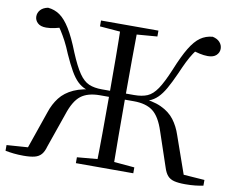

<svg xmlns="http://www.w3.org/2000/svg" viewBox="-81 -851 1179 965"><g transform="rotate(10 508.5 -368.0)"><path d="M362 0V-30L498 -42H518L655 -30V0ZM362 -698V-728H655V-698L518 -687H498ZM465 0Q467 -84 467.5 -171.5Q468 -259 468 -361V-377Q468 -473 467.5 -559Q467 -645 465 -728H551Q550 -646 549.5 -560.5Q549 -475 549 -377V-361Q549 -260 549.5 -172Q550 -84 551 0ZM810 -57 751 -232Q728 -303 692.5 -330Q657 -357 595 -357H508V-388H591Q631 -388 658 -399.5Q685 -411 708 -445Q731 -479 759 -546Q789 -620 814.5 -662Q840 -704 867 -723Q894 -742 929 -745Q953 -740 966 -725.5Q979 -711 979 -692Q979 -673 964.5 -659Q950 -645 921 -645Q901 -645 879 -650Q857 -655 827 -664L880 -689Q860 -665 845.5 -643Q831 -621 818.5 -595.5Q806 -570 790 -533Q768 -484 750 -452.5Q732 -421 713 -402.5Q694 -384 671 -375Q648 -366 617 -360L619 -380Q688 -376 731.5 -356Q775 -336 800 -303Q825 -270 839 -227L912 -19L873 -39L1013 -29V0Q995 4 972 6.5Q949 9 921 9Q886 9 864.5 3.5Q843 -2 830.5 -16.5Q818 -31 810 -57ZM206 -57Q199 -31 186.5 -16.5Q174 -2 152.5 3.5Q131 9 96 9Q69 9 46 6.5Q23 4 3 0V-29L144 -39L105 -19L177 -227Q191 -270 216.5 -303Q242 -336 286 -356Q330 -376 398 -380L399 -360Q369 -366 346 -375Q323 -384 304 -402.5Q285 -421 267 -452.5Q249 -484 227 -533Q212 -570 198.5 -595.5Q185 -621 171 -643Q157 -665 138 -689L189 -664Q162 -655 139.5 -650Q117 -645 96 -645Q67 -645 52.5 -659Q38 -673 38 -692Q38 -711 51 -725.5Q64 -740 89 -745Q123 -742 150 -723Q177 -704 203 -662Q229 -620 258 -546Q286 -479 309.5 -445Q333 -411 360 -399.5Q387 -388 426 -388H510V-357H422Q360 -357 325 -330Q290 -303 267 -232Z"/></g></svg>

Font: Noto Serif KR
Style: Regular
Weight: 400
Designer: Ryoko NISHIZUKA  (kana & ideographs); Frank Grießhammer (Latin, Greek & Cyrillic); Wenlong ZHANG  (bopomofo); Sandoll Co
Foundry: Adobe
Version: Version 2.003-H1;hotconv 1.1.1;makeotfexe 2.6.0